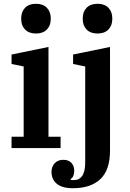

<svg xmlns="http://www.w3.org/2000/svg" viewBox="-20 -782 687 1014"><path d="M170 -605Q133 -605 112.5 -626Q92 -647 92 -681V-686Q92 -720 112.5 -741Q133 -762 170 -762Q207 -762 227.5 -741Q248 -720 248 -686V-681Q248 -647 227.5 -626Q207 -605 170 -605ZM41 -60H105V-431L41 -444V-494L236 -534V-60H300V0H41ZM365 212Q308 212 280 188.5Q252 165 252 126Q252 98 269 80Q286 62 314 62Q343 62 357.5 78.5Q372 95 372 119Q372 153 353 163V167Q358 169 362.5 169Q367 169 372 169Q399 169 414.5 146.5Q430 124 430 74V-431L366 -444V-494L561 -534V13Q561 116 510 164Q459 212 365 212ZM495 -605Q458 -605 437.5 -626Q417 -647 417 -681V-686Q417 -720 437.5 -741Q458 -762 495 -762Q532 -762 552.5 -741Q573 -720 573 -686V-681Q573 -647 552.5 -626Q532 -605 495 -605Z"/></svg>

Font: IBM Plex Serif SmBld
Style: Regular
Weight: 600
Designer: Mike Abbink, Paul van der Laan, Pieter van Rosmalen
Foundry: Bold Monday
Version: Version 3.001